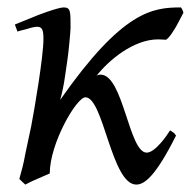

<svg xmlns="http://www.w3.org/2000/svg" viewBox="-20 -477 521 517"><path d="M375 -66C327 -66 312 -276 251 -276C246 -276 243 -275 240 -273C272 -314 339 -371 406 -371C414 -371 421 -370 426 -370C433 -370 452 -400 461 -418L474 -443C471 -452 469 -455 467 -457C391 -457 310 -448 142 -208C147 -225 152 -249 155 -271L161 -312C164 -329 170 -393 170 -402C170 -448 170 -457 151 -457C137 -457 82 -437 62 -428L20 -411L27 -392L33 -394L49 -398C58 -401 73 -405 79 -405C93 -405 97 -398 97 -372C97 -325 73 -184 64 -137L48 -62C44 -38 38 -16 32 5L48 20L62 13C74 7 97 -2 114 -10C114 -91 186 -215 210 -215C259 -215 280 20 347 20C368 20 398 0 454 -112C451 -116 449 -119 447 -120L438 -126C430 -113 398 -66 375 -66Z"/></svg>

Font: Temporarium
Style: Italic
Weight: 400
Italic angle: -7°
Version: Version 1.1